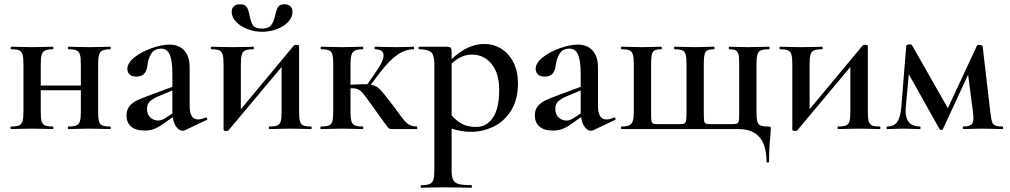

<svg xmlns="http://www.w3.org/2000/svg" viewBox="-20 -605 4733 900"><path d="M497 0Q470 0 455 -1L400 -2L344 -1Q328 0 301 0Q298 0 298 -6Q298 -12 301 -12Q326 -12 338 -17Q350 -22 354.5 -36.5Q359 -51 359 -81V-182H171V-81Q171 -51 175 -36.5Q179 -22 191 -17Q203 -12 228 -12Q230 -12 230 -6Q230 0 228 0Q201 0 186 -1L131 -2L75 -1Q60 0 32 0Q29 0 29 -6Q29 -12 32 -12Q57 -12 69 -17Q81 -22 85.5 -36.5Q90 -51 90 -81V-305Q90 -335 85.5 -349.5Q81 -364 69.5 -369Q58 -374 33 -374Q30 -374 30 -380Q30 -386 33 -386Q60 -386 75 -385L131 -384L187 -385Q202 -386 228 -386Q230 -386 230 -380Q230 -374 228 -374Q203 -374 191 -368Q179 -362 175 -347.5Q171 -333 171 -303V-204H359V-305Q359 -335 354.5 -349.5Q350 -364 338.5 -369Q327 -374 302 -374Q299 -374 299 -380Q299 -386 302 -386Q329 -386 344 -385L400 -384L456 -385Q471 -386 497 -386Q499 -386 499 -380Q499 -374 497 -374Q472 -374 460 -368Q448 -362 444 -347.5Q440 -333 440 -303V-81Q440 -51 444 -36.5Q448 -22 460 -17Q472 -12 497 -12Q499 -12 499 -6Q499 0 497 0Z M946 -54Q950 -54 951.5 -49.5Q953 -45 949 -43L846 6Q840 8 836 8Q821 8 807.5 -9Q794 -26 790 -56L744 -24Q720 -7 701 0Q682 7 658 7Q616 7 594.5 -12Q573 -31 573 -64Q573 -91 587.5 -108Q602 -125 623.5 -135Q645 -145 691 -162L788 -198V-258Q788 -321 775.5 -349Q763 -377 736 -377Q703 -377 688.5 -352.5Q674 -328 671 -298Q665 -246 620 -246Q598 -246 587.5 -256Q577 -266 577 -282Q577 -310 610.5 -336.5Q644 -363 691.5 -379.5Q739 -396 775 -396Q818 -396 843.5 -368.5Q869 -341 869 -289V-108Q869 -45 909 -45Q923 -45 944 -54ZM788 -73V-82V-181L728 -156Q702 -146 685.5 -132.5Q669 -119 669 -94Q669 -69 684.5 -54.5Q700 -40 722 -40Q739 -40 759 -54Z M1438 0Q1411 0 1396 -1L1342 -2L1285 -1Q1269 0 1242 0Q1240 0 1240 -6Q1240 -12 1242 -12Q1268 -12 1280 -17Q1292 -22 1296 -36.5Q1300 -51 1300 -81V-291L1052 5Q1049 9 1041 9Q1036 9 1032 7.5Q1028 6 1028 4V-305Q1028 -335 1023.5 -349.5Q1019 -364 1007.5 -369Q996 -374 971 -374Q968 -374 968 -380Q968 -386 971 -386Q994 -386 1007 -385L1067 -384L1141 -385Q1152 -386 1167 -386Q1170 -386 1170 -380Q1170 -374 1167 -374Q1142 -374 1130 -369Q1118 -364 1113.5 -349.5Q1109 -335 1109 -305V-93L1357 -391Q1360 -395 1368 -395Q1373 -395 1377.5 -393.5Q1382 -392 1382 -390V-81Q1382 -51 1386 -36.5Q1390 -22 1401.5 -17Q1413 -12 1438 -12Q1441 -12 1441 -6Q1441 0 1438 0ZM1269 -530Q1275 -558 1283 -571.5Q1291 -585 1313 -585Q1331 -585 1341 -575.5Q1351 -566 1351 -549Q1351 -524 1331 -502.5Q1311 -481 1278 -468.5Q1245 -456 1209 -456Q1172 -456 1139 -469Q1106 -482 1086 -503.5Q1066 -525 1066 -549Q1066 -566 1076 -575.5Q1086 -585 1105 -585Q1129 -585 1137 -571.5Q1145 -558 1151 -528Q1156 -500 1166.5 -485.5Q1177 -471 1208 -471Q1238 -471 1250.5 -486.5Q1263 -502 1269 -530Z M1933 0H1817Q1808 0 1803.5 -3Q1799 -6 1782 -29.5Q1765 -53 1734 -96L1717 -120Q1692 -155 1681 -168Q1670 -181 1657.5 -186.5Q1645 -192 1623 -191V-81Q1623 -51 1627.5 -36.5Q1632 -22 1643.5 -17Q1655 -12 1680 -12Q1683 -12 1683 -6Q1683 0 1680 0Q1653 0 1638 -1L1584 -2L1528 -1Q1512 0 1484 0Q1482 0 1482 -6Q1482 -12 1484 -12Q1510 -12 1522 -17Q1534 -22 1538 -36.5Q1542 -51 1542 -81V-305Q1542 -335 1538 -349.5Q1534 -364 1522 -369Q1510 -374 1485 -374Q1483 -374 1483 -380Q1483 -386 1485 -386Q1512 -386 1528 -385L1584 -384L1639 -385Q1654 -386 1680 -386Q1683 -386 1683 -380Q1683 -374 1680 -374Q1655 -374 1643.5 -368Q1632 -362 1627.5 -347.5Q1623 -333 1623 -303V-208Q1679 -211 1702 -210L1743 -269Q1778 -319 1778 -345Q1778 -374 1738 -374Q1736 -374 1736 -380Q1736 -386 1738 -386Q1763 -386 1776 -385L1841 -384L1892 -385Q1901 -386 1919 -386Q1921 -386 1921 -380Q1921 -374 1919 -374Q1880 -374 1842.5 -348Q1805 -322 1763 -267L1718 -208Q1743 -204 1759.5 -187.5Q1776 -171 1818 -116Q1830 -101 1837.5 -90Q1845 -79 1850 -73Q1874 -39 1889.5 -26Q1905 -13 1933 -12Q1936 -12 1936 -6Q1936 0 1933 0Z M2097 -2V194Q2097 224 2104 238Q2111 252 2130 257.5Q2149 263 2190 263Q2192 263 2192 269Q2192 275 2190 275Q2153 275 2132 274L2056 273L1996 274Q1980 275 1954 275Q1952 275 1952 269Q1952 263 1954 263Q1981 263 1994 257.5Q2007 252 2011.5 238Q2016 224 2016 194V-305Q2016 -347 2000.5 -360.5Q1985 -374 1944 -374Q1942 -374 1942 -380Q1942 -386 1944 -386H2076Q2089 -386 2093 -381Q2097 -376 2097 -362V-328Q2137 -365 2174.5 -382Q2212 -399 2251 -399Q2293 -399 2329 -377Q2365 -355 2386.5 -313Q2408 -271 2408 -215Q2408 -137 2375 -85.5Q2342 -34 2291.5 -10.5Q2241 13 2189 13Q2142 13 2097 -2ZM2097 -307V-64Q2120 -38 2146.5 -24Q2173 -10 2212 -10Q2262 -10 2291 -54Q2320 -98 2320 -184Q2320 -262 2284 -305.5Q2248 -349 2193 -349Q2166 -349 2143 -338.5Q2120 -328 2097 -307Z M2860 -54Q2864 -54 2865.5 -49.5Q2867 -45 2863 -43L2760 6Q2754 8 2750 8Q2735 8 2721.5 -9Q2708 -26 2704 -56L2658 -24Q2634 -7 2615 0Q2596 7 2572 7Q2530 7 2508.5 -12Q2487 -31 2487 -64Q2487 -91 2501.5 -108Q2516 -125 2537.5 -135Q2559 -145 2605 -162L2702 -198V-258Q2702 -321 2689.5 -349Q2677 -377 2650 -377Q2617 -377 2602.5 -352.5Q2588 -328 2585 -298Q2579 -246 2534 -246Q2512 -246 2501.5 -256Q2491 -266 2491 -282Q2491 -310 2524.5 -336.5Q2558 -363 2605.5 -379.5Q2653 -396 2689 -396Q2732 -396 2757.5 -368.5Q2783 -341 2783 -289V-108Q2783 -45 2823 -45Q2837 -45 2858 -54ZM2702 -73V-82V-181L2642 -156Q2616 -146 2599.5 -132.5Q2583 -119 2583 -94Q2583 -69 2598.5 -54.5Q2614 -40 2636 -40Q2653 -40 2673 -54Z M3573 152Q3573 157 3579 157Q3585 157 3585 152Q3585 84 3591 34Q3593 8 3593 0Q3593 -9 3591.5 -10.5Q3590 -12 3582 -12Q3556 -12 3545 -17Q3534 -22 3530 -35.5Q3526 -49 3526 -81V-305Q3526 -335 3530.5 -349.5Q3535 -364 3547 -369Q3559 -374 3584 -374Q3587 -374 3587 -380Q3587 -386 3584 -386Q3556 -386 3541 -385L3485 -384L3437 -385Q3423 -386 3398 -386Q3396 -386 3396 -380Q3396 -374 3398 -374Q3419 -374 3428.5 -369Q3438 -364 3441.5 -350Q3445 -336 3445 -305V-83Q3445 -50 3443.5 -39.5Q3442 -29 3435 -26Q3428 -23 3408 -23H3314Q3295 -23 3288.5 -26Q3282 -29 3280.5 -39Q3279 -49 3279 -81V-305Q3279 -335 3282.5 -349.5Q3286 -364 3296 -369Q3306 -374 3327 -374Q3329 -374 3329 -380Q3329 -386 3327 -386Q3302 -386 3287 -385L3237 -384L3184 -385Q3169 -386 3142 -386Q3140 -386 3140 -380Q3140 -374 3142 -374Q3167 -374 3178.5 -369Q3190 -364 3194 -349.5Q3198 -335 3198 -305V-82Q3198 -50 3196 -39.5Q3194 -29 3187.5 -26Q3181 -23 3161 -23H3067Q3048 -23 3041.5 -26Q3035 -29 3033.5 -39Q3032 -49 3032 -81V-305Q3032 -335 3035.5 -349.5Q3039 -364 3049 -369Q3059 -374 3080 -374Q3082 -374 3082 -380Q3082 -386 3080 -386Q3055 -386 3040 -385L2990 -384L2936 -385Q2921 -386 2894 -386Q2891 -386 2891 -380Q2891 -374 2894 -374Q2919 -374 2930.5 -369Q2942 -364 2946.5 -349.5Q2951 -335 2951 -305V-83Q2951 -53 2946.5 -38.5Q2942 -24 2930.5 -18Q2919 -12 2894 -12Q2891 -12 2891 -6Q2891 0 2894 0H3441Q3573 0 3573 152Z M4104 0Q4077 0 4062 -1L4008 -2L3951 -1Q3935 0 3908 0Q3906 0 3906 -6Q3906 -12 3908 -12Q3934 -12 3946 -17Q3958 -22 3962 -36.5Q3966 -51 3966 -81V-291L3718 5Q3715 9 3707 9Q3702 9 3698 7.5Q3694 6 3694 4V-305Q3694 -335 3689.5 -349.5Q3685 -364 3673.5 -369Q3662 -374 3637 -374Q3634 -374 3634 -380Q3634 -386 3637 -386Q3660 -386 3673 -385L3733 -384L3807 -385Q3818 -386 3833 -386Q3836 -386 3836 -380Q3836 -374 3833 -374Q3808 -374 3796 -369Q3784 -364 3779.5 -349.5Q3775 -335 3775 -305V-93L4023 -391Q4026 -395 4034 -395Q4039 -395 4043.5 -393.5Q4048 -392 4048 -390V-81Q4048 -51 4052 -36.5Q4056 -22 4067.5 -17Q4079 -12 4104 -12Q4107 -12 4107 -6Q4107 0 4104 0Z M4680 0Q4652 0 4636 -1L4582 -2L4531 -1Q4518 0 4495 0Q4493 0 4493 -6Q4493 -12 4495 -12Q4521 -12 4532 -20Q4543 -28 4543 -53Q4543 -58 4541 -78L4518 -255L4400 0Q4399 4 4392 4Q4387 4 4384 0L4240 -257L4226 -104Q4225 -98 4225 -86Q4225 -12 4293 -12Q4295 -12 4295 -6Q4295 0 4293 0Q4270 0 4257 -1L4215 -2L4173 -1Q4161 0 4139 0Q4136 0 4136 -6Q4136 -12 4139 -12Q4171 -12 4186 -34Q4201 -56 4205 -104L4228 -390Q4228 -393 4233 -395Q4238 -397 4244 -397Q4252 -397 4255 -393L4423 -98L4560 -392Q4562 -395 4569 -395Q4574 -395 4579.5 -393Q4585 -391 4586 -389L4622 -81Q4626 -47 4630 -34.5Q4634 -22 4644.5 -17Q4655 -12 4680 -12Q4682 -12 4682 -6Q4682 0 4680 0Z"/></svg>

Font: Cormorant Garamond SemiBold
Style: Regular
Weight: 600
Designer: Christian Thalmann (Catharsis Fonts)
Version: Version 3.000